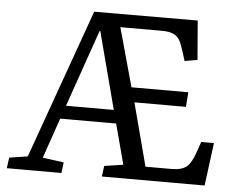

<svg xmlns="http://www.w3.org/2000/svg" viewBox="-50 -760 1022 821"><g transform="rotate(5 460.5 -350.0)"><path d="M766.1 -700.2 779.8 -532.2 725.1 -522.9 713.9 -559.1Q703.6 -593.3 694.3 -609.6Q685.1 -626 667.2 -634.5Q649.4 -643.1 618.2 -643.1H439L508.8 -391.1H752.9L748 -328.1H526.9L598.1 -58.1H709Q753.9 -58.1 774.7 -75.7Q795.4 -93.3 812 -143.1L826.2 -184.1H880.9L856.9 0H416L421.9 -45.9L502.9 -58.1L457 -231H216.8L157.2 -58.1L248 -45.9L242.2 0H7.8L14.2 -45.9L92.8 -58.1L321.8 -699.2ZM236.8 -288.1H441.9L355 -619.1H352.1Z"/></g></svg>

Font: Literata Book
Style: Italic
Weight: 400
Italic angle: -3°
Designer: Latin by Veronika Burian and Jose Scaglione. Greek by Irene Vlachou. Cyrillic by Vera Evstafieva
Foundry: TypeTogether
Version: Version 1.003;PS 001.003;hotconv 1.0.88;makeotf.lib2.5.64775